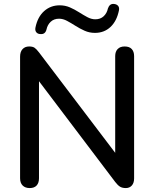

<svg xmlns="http://www.w3.org/2000/svg" viewBox="-20 -948 783 975"><path d="M131 7Q108 7 95 -6Q82 -19 82 -43V-660Q82 -685 94.5 -698.5Q107 -712 128 -712Q146 -712 155.5 -705.5Q165 -699 178 -682L590 -139H565V-663Q565 -686 577.5 -699Q590 -712 613 -712Q637 -712 649 -699Q661 -686 661 -663V-42Q661 -19 649.5 -6Q638 7 619 7Q601 7 589.5 0Q578 -7 565 -24L155 -566H178V-43Q178 -19 166 -6Q154 7 131 7ZM186 -775Q172 -775 164.5 -784Q157 -793 160 -808Q171 -862 204 -891.5Q237 -921 283 -921Q311 -921 335 -910.5Q359 -900 381 -886Q403 -872 423.5 -861Q444 -850 464 -850Q490 -850 506.5 -865.5Q523 -881 528 -905Q532 -917 539.5 -923Q547 -929 558 -928Q572 -927 579.5 -918.5Q587 -910 584 -895Q573 -841 541 -811Q509 -781 462 -781Q434 -781 409.5 -792Q385 -803 363 -817Q341 -831 320.5 -842Q300 -853 280 -853Q254 -853 237.5 -837.5Q221 -822 216 -798Q213 -786 205.5 -780Q198 -774 186 -775Z"/></svg>

Font: Nunito SemiBold
Style: Regular
Weight: 600
Designer: Vernon Adams
Foundry: Vernon Adams
Version: Version 3.602